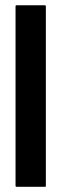

<svg xmlns="http://www.w3.org/2000/svg" viewBox="-20 -716 238 736"><path d="M153.3 0H43.5Q39.6 0 39.6 -3.9V-691.9Q39.6 -695.8 43.5 -695.8H151.4Q155.8 -695.8 155.8 -691.9V-3.9Q155.8 0 153.3 0Z"/></svg>

Font: Koulen
Style: Regular
Weight: 400
Designer: Danh Hong
Version: Version 8.000; ttfautohint (v1.8.3)